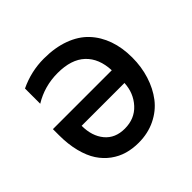

<svg xmlns="http://www.w3.org/2000/svg" viewBox="-144 -699 851 851"><g transform="rotate(-45 281.5 -273.5)"><path d="M235.4 -554.3Q305 -554.3 358.8 -534.4Q412.6 -514.6 446.7 -478.2Q480.8 -441.8 498.4 -391.9Q516 -342 516 -280.9Q516 -222.3 499.6 -170.5Q483.3 -118.6 452.8 -78.8Q422.2 -39.1 374.6 -16Q327.1 7.1 268.8 7.1Q231.2 7.1 198.3 -2.3Q165.5 -11.7 136.5 -32.8Q107.6 -54 87 -85.2Q66.4 -116.5 54.5 -163Q42.6 -209.5 42.6 -267V-304.7H411.6Q408.4 -381.7 363.6 -423.8Q318.9 -465.9 233.3 -465.9Q150.6 -465.9 82.4 -424V-519.5Q155.2 -554.3 235.4 -554.3ZM269.5 -80.6Q331.7 -80.6 370 -122.5Q408.4 -164.4 411.6 -225.1H143.1Q143.1 -160.5 176.3 -120.6Q209.5 -80.6 269.5 -80.6Z"/></g></svg>

Font: TID UI Medium
Style: Regular
Weight: 500
Designer: The TID Project Authors
Foundry: Bakken & Bæck
Version: Version 1.001;hotconv 1.0.109;makeotfexe 2.5.65596